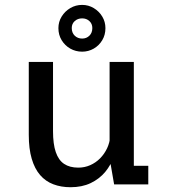

<svg xmlns="http://www.w3.org/2000/svg" viewBox="-20 -753 690 784"><path d="M268 11.5Q229.5 11.5 197.8 -0.5Q166 -12.5 143.8 -38.2Q121.5 -64 109.5 -104.8Q97.5 -145.5 97.5 -202.5V-500H196.5V-217.5Q196.5 -164.5 207.8 -131.8Q219 -99 241.8 -83.8Q264.5 -68.5 300 -68.5Q325.5 -68.5 348.2 -78.5Q371 -88.5 388.8 -106.5Q406.5 -124.5 417.5 -148Q428.5 -171.5 430 -198L458 -189Q458 -151.5 445.8 -115.8Q433.5 -80 409.8 -51.2Q386 -22.5 350.5 -5.5Q315 11.5 268 11.5ZM446 0 427.5 -107V-500H526.5V-52.5L507 -76H585.5V0ZM315.5 -542Q289 -542 267 -554.5Q245 -567 231.8 -588.8Q218.5 -610.5 218.5 -638Q218.5 -664 231.8 -685.5Q245 -707 267 -720Q289 -733 315.5 -733Q341 -733 362.8 -720Q384.5 -707 397.5 -685.5Q410.5 -664 410.5 -638Q410.5 -610.5 397.5 -588.8Q384.5 -567 362.8 -554.5Q341 -542 315.5 -542ZM315.5 -595.5Q333 -595.5 345 -607.2Q357 -619 357 -638.5Q357 -656 345 -667Q333 -678 315.5 -678Q297.5 -678 285.2 -667Q273 -656 273 -638.5Q273 -619 285.2 -607.2Q297.5 -595.5 315.5 -595.5Z"/></svg>

Font: Trispace Thin
Style: Regular
Weight: 400
Version: Version 1.210